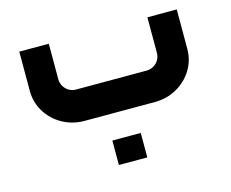

<svg xmlns="http://www.w3.org/2000/svg" viewBox="-84 -465 958 797"><g transform="rotate(-15 395.5 -67.0)"><path d="M547.2 0Q598 0 641 -24Q684 -48 709 -88.9Q733.9 -129.7 733.9 -178.6V-347.8H607.7V-195.3Q607.7 -178.7 599.6 -164.9Q591.5 -151.1 577.5 -143Q563.5 -134.9 547.2 -134.9H244Q227.3 -134.9 213.7 -143Q200.2 -151.1 192.1 -164.9Q184 -178.7 184 -195.3V-347.8H57.2V-178.6Q57.2 -129.7 82.2 -88.9Q107.2 -48 150.2 -24Q193.2 0 244 0ZM456.9 213.8Q456.9 181.8 456.9 160.7Q456.9 140 456.9 108.8Q428.4 108.8 410.7 108.8Q392.9 108.8 373.7 108.8Q358.6 108.8 334.8 108.8Q334.8 140 334.8 160.7Q334.8 181.8 334.8 213.8Q334.8 213.8 357.4 213.8Q380 213.8 417.2 213.8Q417.2 213.8 456.9 213.8Z"/></g></svg>

Font: Arad-VF Thin Dots1
Style: Regular
Weight: 100
Designer: Mohammad Darvishi
Version: Version 1.000;August 30, 2024;FontCreator 15.0.0.2992 64-bit